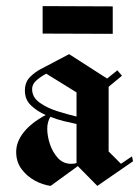

<svg xmlns="http://www.w3.org/2000/svg" viewBox="-20 -599 452 623"><path d="M345.8 -489.2 118.3 -490V-579.2L345.8 -578.3ZM144.2 4.2Q118.3 0.8 92.5 -13.3Q66.7 -27.5 49.6 -50.8Q32.5 -74.2 32.5 -105.8Q32.5 -139.2 57.1 -170Q81.7 -200.8 128.3 -225.8Q100 -238.3 80.4 -257.1Q60.8 -275.8 60.8 -305Q60.8 -332.5 77.5 -349.2Q94.2 -365.8 112.5 -375L204.2 -423.3L327.5 -344.2L360.8 -370.8L375.8 -353.3L332.5 -317.5V-107.5L372.5 -67.5L408.3 -91.7L411.7 -75.8L295.8 4.2L232.5 -60ZM84.2 -310Q84.2 -283.3 108.8 -265.8Q133.3 -248.3 167.1 -237.9Q200.8 -227.5 228.3 -220.8V-299.2L130 -360Q111.7 -350 97.9 -337.9Q84.2 -325.8 84.2 -310ZM133.3 -181.7Q133.3 -157.5 142.1 -131.2Q150.8 -105 167.9 -86.2Q185 -67.5 210.8 -67.5Q222.5 -67.5 228.3 -70V-196.7Q208.3 -200.8 186.2 -206.2Q164.2 -211.7 143.3 -220Q139.2 -213.3 136.2 -203.3Q133.3 -193.3 133.3 -181.7Z"/></svg>

Font: Manufacturing Consent
Style: Regular
Weight: 400
Version: Version 3.000; ttfautohint (v1.8.4.7-5d5b)